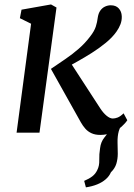

<svg xmlns="http://www.w3.org/2000/svg" viewBox="-20 -588 596 851"><path d="M360.7 242.4 353.1 213.7Q375.5 204.2 389.2 193.5Q403 182.9 410.9 166.3Q420.9 147.1 420 121.3Q419.2 95.6 423.6 68.8Q426.7 41.4 442.3 22Q457.8 2.6 468.4 -11.6L530.2 -48.8Q512.3 -27.9 506.3 -6Q500.3 15.9 501 44.3Q502 70.1 502 93.6Q501.9 117.2 495.6 137.9Q489.3 158.5 471.5 175.8Q464.4 192.9 448.6 206.6Q432.9 220.3 410.7 229.3Q388.4 238.3 360.7 242.4ZM53.5 0 117.8 -482.8 68.1 -507.4 75.4 -545.1 206.1 -568.3 230.4 -554.7 155 0ZM424.1 10Q401.8 10 385.6 2.5Q369.4 -4.9 358.2 -17.7Q347 -30.4 338.3 -45.9L205.7 -282.7Q239 -305.2 270.2 -326.6Q301.4 -348 329 -372Q356.6 -395.9 378.7 -425.1Q398.2 -449.8 404.7 -470.4Q411.1 -491 413 -508.3Q415.7 -528.4 424.4 -540.8Q433.1 -553.2 445.6 -558.9Q458.1 -564.6 471 -564.6Q493.8 -564.6 506.3 -550.8Q518.9 -537 519.7 -516.1Q520.5 -498.2 514.2 -481.1Q507.8 -464.1 496.3 -447.9Q478.3 -422.3 448.8 -398.1Q419.3 -374 386.5 -353.3Q353.7 -332.6 324.6 -316.4Q295.4 -300.2 277.7 -290.2L283 -325.2L424.3 -107.7Q437.7 -87.2 452.6 -74.9Q467.4 -62.7 479.9 -62.7Q489.6 -62.7 501.4 -67.1Q513.2 -71.6 527.8 -85.7L544.2 -55.1Q536.2 -42.4 519.4 -27.1Q502.6 -11.9 478.3 -0.9Q454.1 10 424.1 10Z"/></svg>

Font: Merriweather 7pt Light
Style: Italic
Weight: 300
Italic angle: -7.8°
Designer: Eben Sorkin
Foundry: Eben Sorkin
Version: Version 2.200;gftools[0.9.31]